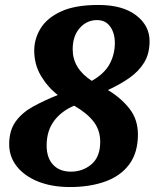

<svg xmlns="http://www.w3.org/2000/svg" viewBox="-20 -744 623 774"><path d="M262 10Q189 10 134 -12Q79 -34 48 -73Q17 -112 17 -162Q17 -218 43 -254Q69 -290 113.5 -314.5Q158 -339 213 -361Q172 -393 145 -438.5Q118 -484 118 -540Q118 -588 144 -630Q170 -672 226.5 -698Q283 -724 377 -724Q474 -724 528.5 -682.5Q583 -641 583 -578Q583 -528 561.5 -492.5Q540 -457 502.5 -430.5Q465 -404 415 -381Q467 -350 501.5 -306.5Q536 -263 536 -202Q536 -129 501.5 -82Q467 -35 405 -12.5Q343 10 262 10ZM350 -418Q401 -447 422 -486Q443 -525 443 -571Q443 -610 424.5 -636.5Q406 -663 371 -663Q330 -663 301.5 -631Q273 -599 273 -545Q273 -468 350 -418ZM266 -52Q314 -52 349 -82Q384 -112 384 -172Q384 -219 357.5 -253.5Q331 -288 279 -318Q227 -296 197.5 -256Q168 -216 168 -157Q168 -108 194 -80Q220 -52 266 -52Z"/></svg>

Font: Noto Serif Tamil ExtraBold
Style: Italic
Weight: 800
Italic angle: -12°
Designer: Indian Type Foundry, Tom Grace, and the Monotype Design Team
Foundry: Monotype Imaging Inc.
Version: Version 2.003; ttfautohint (v1.8.4.7-5d5b)